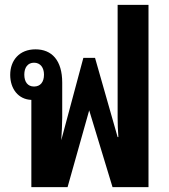

<svg xmlns="http://www.w3.org/2000/svg" viewBox="-20 -770 695 790"><path d="M109 0H258L347 -316L443 0H591V-750H464V-286C464 -261 465 -233 467 -206H464L371 -532H323L232 -193C234 -224 236 -257 236 -286V-430C236 -522 193 -567 126 -567C60 -567 22 -522 22 -462C22 -405 55 -361 109 -359ZM120 -414C94 -414 80 -433 80 -463C80 -492 94 -512 120 -512C146 -512 161 -492 161 -463C161 -432 146 -414 120 -414Z"/></svg>

Font: Noto Sans Thai Looped Condensed
Style: Bold
Weight: 700
Width: 3
Designer: Sasikarn Vongin, Ben Mitchell
Foundry: The Fontpad Ltd
Version: Version 1.001